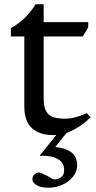

<svg xmlns="http://www.w3.org/2000/svg" viewBox="-20 -624 449 901"><path d="M228 10Q167 10 130.5 -22Q94 -54 94 -126V-453H31V-492Q103 -532 147 -604H185V-522V-493V-159Q185 -119 198.5 -99Q212 -79 234.5 -73Q257 -67 285 -67Q311 -67 339 -75Q367 -83 387 -93L405 -73Q370 -38 323.5 -14Q277 10 228 10ZM141 -453V-520H394V-497L369 -453ZM206 257Q174 257 153 245.5Q132 234 132 217Q132 201 146 191Q160 181 176 189L199 200Q213 207 221 212.5Q229 218 236 218Q250 218 265.5 208.5Q281 199 281 174Q281 139 250.5 122Q220 105 168 107L167 105L259 -9L293 -1L239 66Q287 70 314.5 90.5Q342 111 342 152Q342 180 323.5 204Q305 228 274 242.5Q243 257 206 257Z"/></svg>

Font: Hedvig Letters Serif
Style: Regular
Weight: 400
Designer: Alexander Örn & Tor Weibull
Foundry: Kanon Foundry
Version: Version 1.000